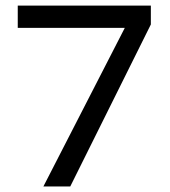

<svg xmlns="http://www.w3.org/2000/svg" viewBox="-20 -671 612 691"><path d="M136.2 0 429.2 -570.8H43.9V-650.9H522.9V-583L232.9 0Z"/></svg>

Font: Noto Sans Telugu
Style: Regular
Weight: 400
Designer: Monotype Design team
Foundry: Monotype Imaging Inc.
Version: Version 1.04 uh